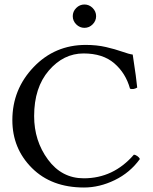

<svg xmlns="http://www.w3.org/2000/svg" viewBox="-20 -825 680 855"><path d="M319.5 -716.5Q304 -732 304 -753Q304 -774 319.5 -789.5Q335 -805 356 -805Q377 -805 392.5 -789.5Q408 -774 408 -753Q408 -732 392.5 -716.5Q377 -701 356 -701Q335 -701 319.5 -716.5ZM354 10Q209 10 122 -77Q35 -164 35 -290Q35 -427 129.5 -526Q224 -625 362 -625Q411 -625 452 -615.5Q493 -606 524 -595Q555 -584 571 -582Q588 -471 591 -435Q574 -425 559 -430Q540 -499 489 -543Q438 -587 352 -587Q263 -587 197.5 -511Q132 -435 132 -308Q132 -198 193.5 -114.5Q255 -31 353 -31Q485 -31 576 -136Q583 -136 591.5 -130Q600 -124 603 -117Q559 -56 491 -23Q423 10 354 10Z"/></svg>

Font: Libertinus Mono
Style: Regular
Weight: 400
Designer: Philipp H. Poll
Foundry: Khaled Hosny
Version: Version 6.7